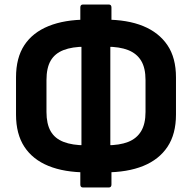

<svg xmlns="http://www.w3.org/2000/svg" viewBox="-20 -753 850 851"><path d="M364 11Q265 11 195 -17.5Q125 -46 88 -102.5Q51 -159 51 -245V-410Q51 -497 88 -553Q125 -609 195.5 -637.5Q266 -666 365 -666H445Q545 -666 614.5 -637.5Q684 -609 722 -553Q760 -497 760 -410V-245Q760 -159 722.5 -102.5Q685 -46 615 -17.5Q545 11 445 11ZM358 -109H452Q510 -109 548 -124Q586 -139 605.5 -171.5Q625 -204 625 -257V-398Q625 -452 605.5 -484Q586 -516 548 -531Q510 -546 452 -546H358Q300 -546 261.5 -531Q223 -516 204.5 -484Q186 -452 186 -398V-257Q186 -204 204.5 -171.5Q223 -139 262 -124Q301 -109 358 -109ZM348 78Q336 78 336 65V-48L341 -90V-565L336 -607V-720Q336 -733 348 -733H462Q474 -733 474 -720V-607L469 -566V-89L474 -48V65Q474 78 462 78Z"/></svg>

Font: Sofia Sans Semi Condensed ExtraBold
Style: Regular
Weight: 800
Designer: Botio Nikoltchev, Ani Petrova
Foundry: lettersoup
Version: Version 4.100